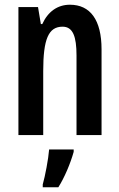

<svg xmlns="http://www.w3.org/2000/svg" viewBox="-20 -572 506 813"><path d="M276 -552C224 -552 183 -523 159 -470H153L141 -542H58V0H163V-271C163 -406 185 -459 245 -459C289 -459 304 -417 304 -337V0H410V-363C410 -488 362 -552 276 -552ZM292 61H188C185 101 171 174 161 209V221H227C253 180 278 121 292 71Z"/></svg>

Font: Noto Sans Display Condensed Medium
Style: Regular
Weight: 500
Width: 3
Designer: Monotype Design Team
Foundry: Monotype Imaging Inc.
Version: Version 1.900